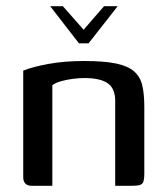

<svg xmlns="http://www.w3.org/2000/svg" viewBox="-20 -600 535 620"><path d="M142 -580H183L250 -504L316 -580H360L266 -460H235ZM83 0Q55 0 55 -28V-372Q85 -384 136 -393.5Q187 -403 252 -403Q316 -403 354.5 -395Q393 -387 413 -369.5Q433 -352 439.5 -324Q446 -296 446 -255V-38Q446 -24 443.5 -15Q441 -6 432.5 -3Q424 0 407 0H352V-275Q352 -314 328 -331Q304 -348 252 -348Q236 -348 216 -345.5Q196 -343 178 -338Q160 -333 149 -325V0Z"/></svg>

Font: Genos Thin Medium
Style: Regular
Weight: 500
Version: Version 1.010